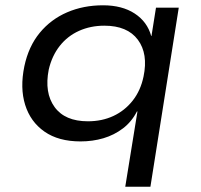

<svg xmlns="http://www.w3.org/2000/svg" viewBox="-20 -525 758 725"><path d="M453 180 499 -104H497Q477 -65 444 -40Q411 -15 370.5 -3Q330 9 284 9Q201 9 148 -28Q95 -65 75 -129Q55 -193 72 -275Q88 -350 130 -401Q172 -452 233.5 -478.5Q295 -505 369 -505Q441 -505 488.5 -474Q536 -443 551 -389H552L569 -496H655L548 180ZM312 -67Q365 -67 408 -87Q451 -107 481 -145Q511 -183 522 -236Q540 -322 500.5 -375Q461 -428 374 -428Q322 -428 278.5 -408.5Q235 -389 205.5 -351.5Q176 -314 164 -262Q147 -175 186 -121Q225 -67 312 -67Z"/></svg>

Font: Nunito Sans 7pt SemiExpanded
Style: Italic
Weight: 400
Width: 6
Italic angle: -9°
Designer: Vernon Adams
Foundry: Vernon Adams
Version: Version 3.101;gftools[0.9.27]